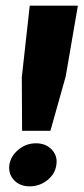

<svg xmlns="http://www.w3.org/2000/svg" viewBox="-20 -650 295 678"><path d="M58 -188 57 -377 85 -630H255L212 -380L158 -188ZM85 8Q50 8 29.5 -14Q9 -36 13 -68Q18 -99 45 -121.5Q72 -144 107 -144Q142 -144 163 -121.5Q184 -99 179 -68Q175 -36 147.5 -14Q120 8 85 8Z"/></svg>

Font: Alumni Sans Thin Black
Style: Italic
Weight: 900
Italic angle: -8°
Version: Version 1.016